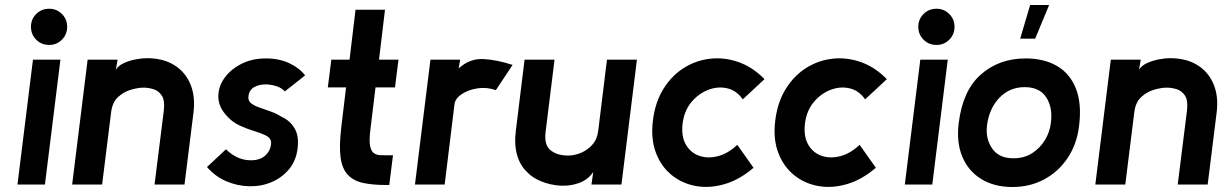

<svg xmlns="http://www.w3.org/2000/svg" viewBox="-20 -739 4932 769"><path d="M177 -559Q146 -559 125 -580Q104 -601 104 -632Q104 -662 125 -683Q146 -704 177 -704Q207 -704 228 -683Q249 -662 249 -632Q249 -601 228 -580Q207 -559 177 -559ZM160 0H50L112 -500H222Z M719 0H599L636 -295Q641 -336 628.5 -355.5Q616 -375 595.5 -381.5Q575 -388 555 -388Q534 -388 505.5 -380Q477 -372 453.5 -351Q430 -330 425 -289L389 0H269L331 -500H451L444 -460Q454 -476 475.5 -486Q497 -496 522.5 -501Q548 -506 568 -506Q633 -506 677.5 -478.5Q722 -451 742.5 -402Q763 -353 755 -289Z M809 -70 885 -141Q909 -118 933.5 -107.5Q958 -97 985 -97Q1023 -97 1044.5 -118Q1066 -139 1066 -170Q1064 -187 1044.5 -196.5Q1025 -206 997 -214.5Q969 -223 940.5 -236Q912 -249 891 -272Q856 -308 854.5 -348.5Q853 -389 877.5 -424.5Q902 -460 945.5 -482.5Q989 -505 1044 -505Q1099 -505 1139.5 -485.5Q1180 -466 1202 -437L1121 -373Q1107 -388 1085 -394.5Q1063 -401 1043 -401Q1018 -401 998 -390Q978 -379 975 -353Q973 -336 985 -326Q997 -316 1018.5 -308.5Q1040 -301 1064 -292.5Q1088 -284 1110 -270Q1141 -256 1159.5 -225.5Q1178 -195 1172 -145Q1166 -95 1137.5 -61Q1109 -27 1067.5 -9.5Q1026 8 978.5 7Q931 6 886.5 -13Q842 -32 809 -70Z M1347 -230 1366 -389H1293L1307 -500H1380L1404 -700H1522L1498 -500H1576L1562 -389H1484L1464 -224Q1458 -179 1462 -156.5Q1466 -134 1477 -126Q1488 -118 1503 -117.5Q1518 -117 1534 -117H1554L1539 2H1527Q1472 2 1433.5 -6.5Q1395 -15 1372.5 -39.5Q1350 -64 1344 -109.5Q1338 -155 1347 -230Z M1642 0 1704 -500H1823L1817 -465Q1861 -505 1915 -502.5Q1969 -500 2033 -479L1966 -378Q1929 -391 1891.5 -385Q1854 -379 1828 -361Q1802 -343 1800 -319L1761 0Z M2469 0H2349L2356 -50Q2335 -19 2299 -6Q2263 7 2223.5 4.5Q2184 2 2148 -12.5Q2112 -27 2091 -50Q2063 -76 2051 -118.5Q2039 -161 2046 -215L2081 -500H2201L2165 -209Q2159 -158 2185.5 -137Q2212 -116 2255 -116Q2280 -116 2306 -126.5Q2332 -137 2352 -159Q2372 -181 2376 -215L2411 -500H2531Z M2998 -67Q2942 -19 2882 -1.5Q2822 16 2767 6Q2712 -4 2670 -38Q2628 -72 2607 -127.5Q2586 -183 2595 -256Q2604 -330 2637.5 -383.5Q2671 -437 2720 -467.5Q2769 -498 2826 -504Q2883 -510 2939 -490Q2995 -470 3042 -422L2955 -341Q2930 -377 2892 -385.5Q2854 -394 2815 -378.5Q2776 -363 2748 -328.5Q2720 -294 2714 -244Q2708 -193 2727 -160Q2746 -127 2780.5 -115Q2815 -103 2855.5 -113.5Q2896 -124 2933 -159Z M3488 -67Q3432 -19 3372 -1.5Q3312 16 3257 6Q3202 -4 3160 -38Q3118 -72 3097 -127.5Q3076 -183 3085 -256Q3094 -330 3127.5 -383.5Q3161 -437 3210 -467.5Q3259 -498 3316 -504Q3373 -510 3429 -490Q3485 -470 3532 -422L3445 -341Q3420 -377 3382 -385.5Q3344 -394 3305 -378.5Q3266 -363 3238 -328.5Q3210 -294 3204 -244Q3198 -193 3217 -160Q3236 -127 3270.5 -115Q3305 -103 3345.5 -113.5Q3386 -124 3423 -159Z M3731 -559Q3700 -559 3679 -580Q3658 -601 3658 -632Q3658 -662 3679 -683Q3700 -704 3731 -704Q3761 -704 3782 -683Q3803 -662 3803 -632Q3803 -601 3782 -580Q3761 -559 3731 -559ZM3714 0H3604L3666 -500H3776Z M4035 10Q3962 10 3910 -22Q3858 -54 3834 -112Q3810 -170 3820 -247Q3836 -377 3909 -441Q3982 -505 4088 -505Q4161 -505 4213 -475Q4265 -445 4289 -385Q4313 -325 4302 -235Q4293 -161 4256 -106Q4219 -51 4162 -20.5Q4105 10 4035 10ZM4039 -105Q4082 -105 4114 -125.5Q4146 -146 4165.5 -178.5Q4185 -211 4189 -247Q4197 -308 4170.5 -349Q4144 -390 4084 -390Q4023 -390 3982 -346.5Q3941 -303 3933 -235Q3927 -183 3954 -144Q3981 -105 4039 -105ZM4066 -584 4106 -719H4182L4126 -584Z M4817 0H4697L4734 -295Q4739 -336 4726.5 -355.5Q4714 -375 4693.5 -381.5Q4673 -388 4653 -388Q4632 -388 4603.5 -380Q4575 -372 4551.5 -351Q4528 -330 4523 -289L4487 0H4367L4429 -500H4549L4542 -460Q4552 -476 4573.5 -486Q4595 -496 4620.5 -501Q4646 -506 4666 -506Q4731 -506 4775.5 -478.5Q4820 -451 4840.5 -402Q4861 -353 4853 -289Z"/></svg>

Font: Kulim Park
Style: Bold Italic
Weight: 700
Italic angle: -8°
Designer: Noponies / Dale Sattler
Foundry: Noponies
Version: Version 1.000; ttfautohint (v1.8.3)